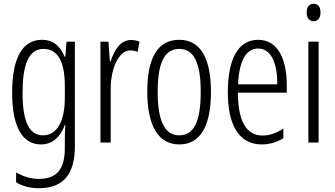

<svg xmlns="http://www.w3.org/2000/svg" viewBox="-20 -752 1770 1013"><path d="M201 -542C97 -542 44 -443 44 -264C44 -81 99 10 196 10C258 10 300 -31 322 -93H325C322 -57 322 -28 322 -2V30C322 146 275 192 184 192C142 192 106 180 65 158V210C101 231 139 241 185 241C317 241 375 164 375 20V-532H331L325 -453H321C299 -506 263 -542 201 -542ZM209 -494C289 -494 322 -419 322 -300V-233C322 -125 287 -38 207 -38C135 -38 99 -108 99 -264C99 -407 130 -494 209 -494Z M671 -541C614 -541 582 -485 563 -427H560L552 -532H510V0H564V-279C563 -383 603 -486 668 -486C682 -486 696 -483 706 -478L716 -532C701 -539 685 -541 671 -541Z M1093 -267C1093 -443 1039 -542 926 -542C811 -542 757 -445 757 -268C757 -91 814 10 926 10C1039 10 1093 -90 1093 -267ZM812 -268C812 -416 845 -494 926 -494C1007 -494 1039 -413 1039 -267C1039 -112 1004 -38 926 -38C847 -38 812 -117 812 -268Z M1342 -542C1235 -542 1182 -438 1182 -265C1182 -102 1235 10 1361 10C1404 10 1442 -2 1475 -23V-74C1438 -49 1402 -37 1365 -37C1278 -37 1236 -115 1235 -263H1493V-305C1493 -432 1450 -542 1342 -542ZM1342 -496C1414 -496 1444 -410 1443 -307H1236C1242 -435 1280 -496 1342 -496Z M1635 -732C1610 -732 1598 -713 1598 -686C1598 -659 1611 -640 1635 -640C1658 -640 1671 -658 1671 -686C1671 -713 1660 -732 1635 -732ZM1661 -532H1607V0H1661Z"/></svg>

Font: Noto Sans Myanmar UI ExtraCondensed Light
Style: Regular
Weight: 300
Width: 2
Designer: Monotype Design Team
Foundry: Monotype Imaging Inc.
Version: Version 2.103